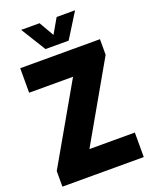

<svg xmlns="http://www.w3.org/2000/svg" viewBox="-172 -1040 888 1130"><g transform="rotate(-20 272.5 -475.0)"><path d="M242.5 -153.5H527V0H17.5V-97.5L297.5 -586.5H22.5V-740H522V-642.5ZM327 -950H442.5L346 -795H201L105 -950H220L273.5 -857Z"/></g></svg>

Font: Encode Sans Condensed ExtraBold
Style: Regular
Weight: 800
Width: 3
Designer: Multiple Designers
Foundry: Impallari Type
Version: Version 2.000